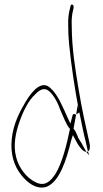

<svg xmlns="http://www.w3.org/2000/svg" viewBox="-20 -761 467 867"><path d="M33 -133C26 -63 45 -10 75 28C102 63 143 96 189 83C249 60 279 -36 302 -129L309 -151L321 -129C332 -106 353 -75 370 -75L348 -115C343 -123 337 -132 332 -141V-143C326 -156 321 -171 312 -180L324 -245C322 -244 321 -243 321 -243C320 -245 319 -245 316 -246C309 -247 309 -245 305 -230L298 -203L286 -228C263 -279 241 -334 209 -362C170 -402 126 -352 96 -302C68 -255 40 -201 33 -133ZM53 -51C38 -107 52 -166 68 -211C84 -257 107 -306 140 -336C157 -354 180 -369 202 -349C223 -332 243 -293 253 -263L273 -217C280 -203 287 -188 296 -179C281 -106 260 -23 230 25C208 57 183 84 139 61C100 42 65 -3 53 -51ZM288 -644C288 -621 289 -594 292 -562C302 -462 318 -358 336 -263L342 -236C350 -197 357 -160 366 -126L377 -77C385 -81 388 -93 385 -111C368 -187 349 -271 335 -358C320 -447 304 -545 304 -644C303 -667 304 -686 307 -701L312 -724C313 -734 312 -738 307 -740C302 -743 298 -737 297 -727C290 -701 287 -680 288 -644ZM324 -245C329 -248 338 -253 338 -253C337 -256 337 -259 336 -263L331 -287ZM370 -75 383 -59 377 -77C375 -76 373 -75 371 -75Z"/></svg>

Font: Stray Cat
Style: ExLtCn
Weight: 200
Version: Version 1.0